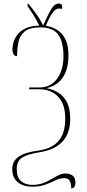

<svg xmlns="http://www.w3.org/2000/svg" viewBox="-20 -869 491 1080"><path d="M381 191Q380 160 371 146.5Q362 133 341 133Q317 133 292.5 145Q268 157 237 169Q206 181 161 181Q110 181 79.5 155.5Q49 130 49 82Q49 38 84 13Q119 -12 196 -22Q239 -28 273 -46.5Q307 -65 327 -102.5Q347 -140 347 -203Q347 -283 307 -325Q267 -367 201 -367H144V-377H203Q265 -377 301 -426Q337 -475 337 -552Q337 -635 307 -675Q277 -715 206 -715Q147 -715 119 -692Q91 -669 83.5 -632Q76 -595 76 -553Q50 -553 50 -594Q50 -610 56 -631.5Q62 -653 78 -674Q94 -695 124 -709.5Q154 -724 201 -725Q183 -761 167.5 -785.5Q152 -810 135 -835V-848H139Q160 -824 181.5 -794.5Q203 -765 223 -726Q246 -779 266 -814Q286 -849 311 -849Q330 -849 330 -831Q330 -827 329 -823.5Q328 -820 327 -818Q323 -820 320 -820.5Q317 -821 311 -821Q295 -821 278.5 -801Q262 -781 238 -724Q299 -714 332 -673.5Q365 -633 365 -559Q365 -403 242 -373Q279 -366 309 -347Q339 -328 357 -293Q375 -258 375 -200Q375 -39 200 -12Q135 -2 104.5 17.5Q74 37 74 81Q74 130 99 150.5Q124 171 161 171Q195 171 221 161.5Q247 152 268.5 139Q290 126 309.5 116.5Q329 107 349 107Q372 107 388 118.5Q404 130 404 157Q404 175 397.5 183Q391 191 381 191Z"/></svg>

Font: Noto Serif Display ExtraCondensed Thin
Style: Regular
Weight: 100
Width: 2
Designer: Monotype Design Team
Foundry: Monotype Imaging Inc.
Version: Version 2.009